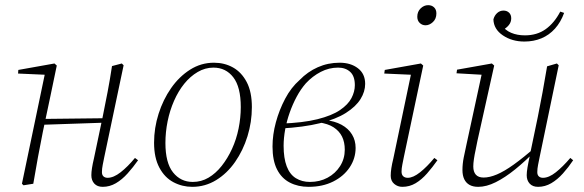

<svg xmlns="http://www.w3.org/2000/svg" viewBox="-20 -712 2263 744"><path d="M71 6 65 0 155 -431 163 -422 50 -427 51 -441 191 -466 200 -458 175 -338 146 -201Q136 -151 127 -102.5Q118 -54 109 0ZM129 -228 131 -251 397 -254 395 -237ZM378 12Q357 12 345.5 -0.5Q334 -13 334 -33Q334 -45 336.5 -61Q339 -77 344 -98L378 -260Q388 -309 397 -356Q406 -403 414 -456L452 -466L459 -459L384 -103Q381 -88 378 -73Q375 -58 375 -45Q375 -34 381 -28.5Q387 -23 397 -23Q420 -23 447.5 -44.5Q475 -66 503 -100L515 -91Q496 -64 474.5 -40Q453 -16 429 -2Q405 12 378 12Z M725 12Q686 12 652 -6Q618 -24 597.5 -62.5Q577 -101 577 -159Q577 -216 594.5 -271Q612 -326 643 -370.5Q674 -415 716.5 -442Q759 -469 809 -469Q850 -469 883 -450.5Q916 -432 936 -394Q956 -356 956 -297Q956 -239 939 -184Q922 -129 891 -84.5Q860 -40 817.5 -14Q775 12 725 12ZM727 -7Q760 -7 788 -23.5Q816 -40 839 -69Q862 -98 879 -135Q896 -172 904.5 -214Q913 -256 913 -297Q913 -375 884 -412.5Q855 -450 807 -450Q775 -450 746 -433Q717 -416 694 -387.5Q671 -359 654.5 -321.5Q638 -284 629.5 -242Q621 -200 621 -158Q621 -81 650.5 -44Q680 -7 727 -7Z M1176 12Q1135 12 1103 -4.5Q1071 -21 1053.5 -55.5Q1036 -90 1036 -144Q1036 -190 1049 -238Q1062 -286 1085 -329.5Q1108 -373 1141 -402Q1172 -434 1211.5 -451.5Q1251 -469 1296 -469Q1339 -469 1367 -447.5Q1395 -426 1395 -387Q1395 -357 1377 -328Q1359 -299 1320.5 -274.5Q1282 -250 1219.5 -234.5Q1157 -219 1067 -214L1068 -233Q1154 -236 1210 -250Q1266 -264 1297.5 -285.5Q1329 -307 1342 -332Q1355 -357 1355 -382Q1355 -417 1337 -433.5Q1319 -450 1290 -450Q1255 -450 1223 -433.5Q1191 -417 1165 -389Q1145 -366 1129.5 -337Q1114 -308 1102.5 -275.5Q1091 -243 1085 -210Q1079 -177 1079 -147Q1079 -99 1091 -67.5Q1103 -36 1126.5 -21.5Q1150 -7 1181 -7Q1219 -7 1249.5 -23.5Q1280 -40 1298 -68.5Q1316 -97 1316 -132Q1316 -161 1305.5 -182.5Q1295 -204 1273 -218.5Q1251 -233 1214 -238L1239 -253V-247Q1277 -243 1303.5 -228.5Q1330 -214 1344 -191Q1358 -168 1358 -139Q1358 -98 1335 -63.5Q1312 -29 1271 -8.5Q1230 12 1176 12Z M1494 -31Q1494 -44 1496.5 -60.5Q1499 -77 1504 -97L1574 -431L1582 -422L1469 -427L1471 -441L1611 -466L1620 -458L1545 -104Q1542 -89 1539 -74Q1536 -59 1536 -47Q1536 -35 1542.5 -29Q1549 -23 1560 -23Q1581 -23 1608 -44.5Q1635 -66 1663 -100L1675 -91Q1656 -64 1635 -40Q1614 -16 1590.5 -2Q1567 12 1539 12Q1521 12 1507.5 0.5Q1494 -11 1494 -31ZM1629 -614Q1616 -614 1606.5 -623Q1597 -632 1597 -647Q1597 -667 1610 -679.5Q1623 -692 1639 -692Q1653 -692 1662 -683.5Q1671 -675 1671 -660Q1671 -639 1657.5 -626.5Q1644 -614 1629 -614Z M1833 12Q1813 12 1799.5 4.5Q1786 -3 1779 -17.5Q1772 -32 1772 -53Q1772 -77 1777 -102Q1782 -127 1788 -154L1848 -431L1854 -422L1749 -428L1751 -442L1886 -466L1895 -458L1830 -166Q1827 -149 1823 -131Q1819 -113 1816.5 -96Q1814 -79 1814 -67Q1814 -46 1824 -35Q1834 -24 1854 -24Q1877 -24 1905.5 -36Q1934 -48 1971 -74.5Q2008 -101 2056 -143L2060 -128H2055Q2015 -87 1976 -55.5Q1937 -24 1901 -6Q1865 12 1833 12ZM2065 12Q2044 12 2032.5 -0.5Q2021 -13 2021 -33Q2021 -45 2024 -63Q2027 -81 2034 -113V-115L2064 -259Q2074 -308 2082.5 -355Q2091 -402 2100 -455L2138 -466L2145 -459L2071 -103Q2068 -88 2065 -73Q2062 -58 2062 -45Q2062 -34 2068 -28.5Q2074 -23 2084 -23Q2107 -23 2134 -44.5Q2161 -66 2190 -100L2201 -91Q2183 -64 2161.5 -40Q2140 -16 2116 -2Q2092 12 2065 12ZM2012 -551Q1964 -551 1928.5 -575Q1893 -599 1892 -637Q1896 -652 1906.5 -661.5Q1917 -671 1931 -671Q1944 -671 1952.5 -663Q1961 -655 1961 -641Q1961 -626 1951.5 -614.5Q1942 -603 1927 -595L1923 -616Q1937 -595 1960.5 -585Q1984 -575 2014 -575Q2061 -575 2094.5 -599Q2128 -623 2151 -667L2166 -662Q2153 -626 2130.5 -601Q2108 -576 2078 -563.5Q2048 -551 2012 -551Z"/></svg>

Font: Source Serif 4 48pt Light
Style: Italic
Weight: 300
Italic angle: -12°
Designer: Frank Grießhammer
Foundry: Adobe Systems Incorporated
Version: Version 4.004;hotconv 1.0.116;makeotfexe 2.5.65601